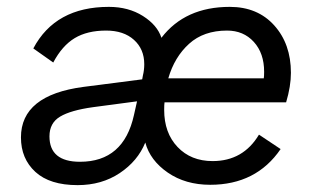

<svg xmlns="http://www.w3.org/2000/svg" viewBox="-20 -529 923 559"><path d="M813 -231H459Q458 -224 458 -209Q458 -142 497 -101Q536 -60 599 -60Q688 -60 734 -137L797 -95Q726 9 592 9Q520 9 468.5 -26.5Q417 -62 403 -114Q381 -60 328.5 -25Q276 10 206 10Q125 10 83 -28.5Q41 -67 41 -129Q41 -252 223 -276L394 -298L396 -309Q400 -325 400 -342Q400 -386 370 -413Q340 -440 289 -440Q234 -440 197.5 -418Q161 -396 135 -347L77 -388Q141 -509 297 -509Q354 -509 396 -482.5Q438 -456 450 -419Q519 -509 649 -509Q730 -509 778.5 -455Q827 -401 827 -317Q827 -278 813 -231ZM641 -440Q573 -440 530.5 -401.5Q488 -363 470 -301H748Q749 -307 749 -320Q749 -374 719 -407Q689 -440 641 -440ZM213 -58Q340 -58 370 -194L379 -234L251 -217Q186 -208 155 -189.5Q124 -171 124 -132Q124 -58 213 -58Z"/></svg>

Font: Elaine Sans
Style: Italic
Weight: 400
Italic angle: -13°
Designer: Wei Huang
Foundry: Wei Huang
Version: Version 2.001;December 24, 2019;FontCreator 12.0.0.2547 64-b